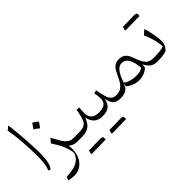

<svg xmlns="http://www.w3.org/2000/svg" viewBox="-56 -1364 2275 2275"><g transform="rotate(-45 1081.0 -226.5)"><path d="M99 -714.3 51 -675.2C56.2 -649.5 61 -618.6 65.7 -582.9C70 -546.7 74.3 -508.1 77.6 -466.7C81 -425.2 83.8 -383.8 85.7 -342.4C87.6 -300.5 88.6 -260.5 88.6 -222.9C88.6 -170 86.2 -127.1 81.9 -93.3C77.6 -59.5 69.5 -28.6 57.6 -0.5L84.8 8.6C100.5 -6.2 112.9 -33.3 121.9 -71.9C130.5 -110.5 134.8 -162.9 134.8 -228.1C134.8 -255.7 133.8 -287.6 132.4 -323.8C131 -359.5 128.6 -397.1 126.2 -436.2C123.8 -474.8 121 -512.4 117.6 -549C114.3 -585.2 111.4 -618.1 108.1 -647.1C104.8 -676.2 101.9 -698.6 99 -714.3Z M348.6 -258.6 306.7 -206.2C343.3 -150.5 371 -101.4 388.6 -59C406.2 -16.2 416.7 24.3 421 62.4C411.4 98.1 394.3 125.7 370 146.2C345.7 166.7 315.2 181.4 279 190.5C242.9 199.5 202.4 204.8 157.1 206.2L142.9 250C157.6 252.4 173.3 254.8 190 257.1C206.7 259.5 221.9 261 235.7 261C280.5 261 319.5 248.1 352.4 222.4C385.2 197.1 409.5 161.9 425.2 116.7C441 71.4 444.3 20 436.2 -38.6C450 -26.7 465.7 -17.1 483.3 -10.5C500.5 -3.3 520.5 0 542.9 0H543.3V-62.4H542.9C511 -62.4 485.7 -69.5 467.1 -84.3C448.1 -98.6 431.4 -116.7 417.6 -138.1ZM322.4 -536.2C314.3 -524.3 306.7 -513.3 299.5 -502.4C291.9 -491.4 284.3 -480.5 276.2 -469.5C287.6 -463.3 299 -456.7 310.5 -449C321.4 -441 331.9 -432.4 341.9 -423.3C350 -434.3 358.1 -445.7 366.2 -456.7C373.8 -467.6 381.4 -478.1 389 -489C376.2 -501.9 364.3 -511.9 353.3 -519.5C342.4 -526.7 331.9 -532.4 322.4 -536.2Z M750 220H798.1C798.6 215.7 798.6 211.4 798.6 206.2V187.6C798.6 180.5 795.2 175.7 788.6 172.4C781.9 169 767.1 167.6 744.3 167.6C721.4 167.6 662.4 169 567.1 171.4C564.3 180.5 560 194.8 554.3 214.3C556.2 216.7 559 219.5 563.3 223.8C641.9 221.4 704.3 220 750 220ZM543.3 0H628.1C677.1 0 716.2 -11.9 745.2 -35.2C774.3 -58.6 795.7 -92.4 810 -137.1C820 -91 837.6 -56.7 863.3 -34.3C888.6 -11.4 923.8 0 968.1 0H968.6V-62.4H968.1C924.8 -62.4 892.4 -72.4 871.4 -92.9C850 -113.3 839.5 -141 839.5 -176.7C839.5 -189.5 840 -203.3 841 -219C841.4 -234.8 842.9 -251.9 844.3 -270.5L802.9 -275.2C795.7 -230.5 788.6 -194.3 780.5 -166.2C772.4 -138.1 761.9 -116.7 750 -101.9C737.6 -86.7 721.9 -76.2 702.4 -71C682.9 -65.2 657.6 -62.4 627.6 -62.4H543.3C533.8 -62.4 529 -52.4 529 -32.4V-30C529 -10 533.8 0 543.3 0Z M968.6 0C1017.6 0 1054.8 -10 1080 -30.5C1105.2 -50.5 1121.9 -83.3 1130 -129.5C1139.5 -82.4 1154.3 -49 1174.8 -29.5C1195.2 -10 1224.8 0 1263.3 0H1263.8V-62.4H1263.3C1237.1 -62.4 1215.7 -68.6 1199.5 -80.5C1182.9 -92.4 1169.5 -113.3 1159 -144.3C1148.6 -174.8 1139 -217.6 1130 -273.3L1089.5 -263.8C1092.4 -251.4 1094.8 -235.2 1097.1 -215.7C1099 -195.7 1100 -179.5 1100 -166.7C1100 -130 1089.5 -103.3 1068.1 -87.1C1046.7 -70.5 1013.8 -62.4 968.6 -62.4C959 -62.4 954.3 -52.4 954.3 -32.4V-30C954.3 -10 959 0 968.6 0ZM1091.4 220H1139.5C1140 215.7 1140 211.4 1140 206.2V187.6C1140 180.5 1136.7 175.7 1130 172.4C1123.3 169 1108.6 167.6 1085.7 167.6C1062.9 167.6 1003.8 169 908.6 171.4C905.7 180.5 901.4 194.8 895.7 214.3C897.6 216.7 900.5 219.5 904.8 223.8C983.3 221.4 1045.7 220 1091.4 220Z M1581.4 -344.3C1551.4 -344.3 1527.6 -337.6 1509 -324.8C1490.5 -311.4 1475.2 -295.2 1464.3 -275.7C1453.3 -256.2 1443.3 -237.1 1434.8 -218.1C1422.9 -191.9 1410 -166.7 1395.7 -142.9C1381.4 -119 1363.8 -99.5 1342.9 -84.8C1321.9 -70 1295.7 -62.4 1263.8 -62.4C1254.3 -62.4 1249.5 -52.4 1249.5 -32.4V-30C1249.5 -10 1254.3 0 1263.8 0C1301.4 0 1330.5 -4.8 1351 -14.3C1371.4 -23.3 1386.7 -36.2 1397.1 -52.9C1407.1 -69 1415.7 -87.6 1422.9 -108.1L1412.9 -56.2C1437.1 -35.7 1463.8 -20.5 1491.9 -10.5C1520 0 1548.6 5.2 1577.6 5.2C1605.2 5.2 1632.4 0.5 1658.6 -9.5C1684.8 -19.5 1708.1 -34.3 1729.5 -54.3C1732.4 -72.4 1733.8 -88.6 1733.8 -102.9C1749.5 -73.8 1764.8 -52.4 1780 -37.6C1795.2 -22.9 1811.4 -12.9 1828.1 -7.6C1844.8 -2.4 1862.4 0 1881.4 0H1881.9V-62.4H1881.4C1852.9 -62.4 1829 -67.6 1810 -77.6C1790.5 -87.6 1773.3 -106.2 1758.1 -132.4C1742.9 -158.6 1727.1 -195.7 1710.5 -243.8C1687.6 -311 1644.8 -344.3 1581.4 -344.3ZM1572.9 -287.6C1596.2 -287.6 1615.2 -281 1631 -267.6C1646.7 -254.3 1659 -237.1 1668.1 -216.2C1677.1 -195.2 1684.3 -172.9 1688.6 -149.5C1692.9 -126.2 1695.2 -103.8 1696.2 -83.3C1682.4 -73.3 1666.2 -66.2 1647.1 -62.4C1628.1 -58.6 1608.6 -56.7 1588.6 -56.7C1556.7 -56.7 1525.7 -61.4 1494.8 -70.5C1463.8 -79.5 1441 -91.9 1426.2 -108.6C1432.4 -127.1 1440 -147.1 1448.6 -168.1C1457.1 -188.6 1467.1 -208.1 1479 -226.2C1491 -244.3 1504.3 -259 1520 -270.5C1535.2 -281.9 1552.9 -287.6 1572.9 -287.6Z M2069 -531.4H2117.1C2117.6 -535.7 2117.6 -540 2117.6 -545.2V-563.8C2117.6 -571 2114.3 -575.7 2107.6 -579C2101 -582.4 2086.2 -583.8 2063.3 -583.8C2040.5 -583.8 1981.4 -582.4 1886.2 -580C1883.3 -571 1879 -556.7 1873.3 -537.1C1875.2 -534.8 1878.1 -531.9 1882.4 -527.6C1961 -530 2023.3 -531.4 2069 -531.4ZM1881.9 0H1893.3C1925.2 0 1951.9 -1.4 1974.3 -4.3C1996.2 -7.1 2019 -12.4 2042.4 -20.5C2061.4 -41.9 2074.3 -60.5 2081.4 -76.7C2088.6 -92.9 2091.9 -114.8 2091.9 -142.9C2091.9 -161.4 2090 -185.7 2085.7 -214.8C2081.4 -243.8 2076.2 -273.8 2069.5 -304.3C2062.4 -334.3 2055.2 -360.5 2047.1 -382.4L1990.5 -331.9C2012.9 -281.9 2029.5 -236.7 2039.5 -196.2C2049.5 -155.2 2055.7 -118.1 2057.6 -85.2C2042.9 -77.1 2020.5 -71 1990.5 -67.6C1960.5 -64.3 1928.6 -62.4 1895.7 -62.4H1881.9C1872.4 -62.4 1867.6 -52.4 1867.6 -32.4V-30C1867.6 -10 1872.4 0 1881.9 0Z"/></g></svg>

Font: Pinar Light
Style: Regular
Weight: 300
Designer: Amin Abedi
Version: Version 2.00;September 9, 2021;FontCreator 13.0.0.2683 64-bi